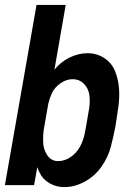

<svg xmlns="http://www.w3.org/2000/svg" viewBox="-34 -755 554 783"><path d="M228 8Q195 8 167.5 -8Q140 -24 127 -52Q122 -62 118 -73L105 0H-14L115 -735H234L188 -471Q214 -503 250 -520.5Q286 -538 323 -538Q361 -538 391.5 -518Q422 -498 435.5 -464Q449 -430 451.5 -393Q454 -356 448.5 -317.5Q443 -279 437 -241Q429 -199 418 -156.5Q407 -114 380 -75.5Q353 -37 312 -14.5Q271 8 228 8ZM203 -98Q230 -98 254 -114.5Q278 -131 291.5 -155.5Q305 -180 310.5 -206Q316 -232 320 -257Q325 -285 329.5 -312.5Q334 -340 330.5 -367Q327 -394 308.5 -413Q290 -432 262 -432Q237 -432 213.5 -416Q190 -400 178 -376Q168 -354 163 -332L144 -224Q141 -201 142 -177Q142 -148 158 -123Q174 -98 203 -98Z"/></svg>

Font: Iosevka SS08
Style: Bold Italic
Weight: 700
Italic angle: -10°
Monospace: yes
Designer: Belleve Invis
Foundry: Belleve Invis
Version: 2.1.0; ttfautohint (v1.8.2)